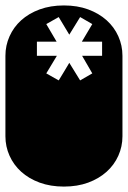

<svg xmlns="http://www.w3.org/2000/svg" viewBox="-22 -689 472 709"><path d="M355 -535.2H280.3L318.8 -600.1L273.9 -626L233.9 -561L194.8 -626L148.9 -600.1L187 -535.2H114.3V-482.9H188L148.9 -418L194.8 -392.1Q203.1 -406.2 214.1 -423.8Q225.1 -441.4 233.9 -457L273.9 -392.1L318.8 -418L281.2 -482.9H355ZM213.9 0Q164.6 0 124.5 -14.6Q84.5 -29.3 56.4 -54.7Q28.3 -80.1 13.2 -114Q-2 -147.9 -2 -186V-482.9Q-2 -521 13.2 -554.9Q28.3 -588.9 56.4 -614.3Q84.5 -639.6 124.5 -654.3Q164.6 -668.9 213.9 -668.9Q263.7 -668.9 303.5 -654.3Q343.3 -639.6 371.6 -614.3Q399.9 -588.9 415 -554.9Q430.2 -521 430.2 -482.9V-186Q430.2 -147.9 415 -114Q399.9 -80.1 371.6 -54.7Q343.3 -29.3 303.5 -14.6Q263.7 0 213.9 0Z"/></svg>

Font: Monofett
Style: Regular
Weight: 400
Designer: vernon adams
Foundry: vernon adams
Version: Version 1.000